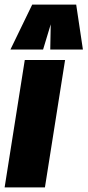

<svg xmlns="http://www.w3.org/2000/svg" viewBox="-40 -809 378 829"><path d="M154 0H-20L67 -550H241ZM5 -595 99 -789H289L318 -595H177L179 -704L146 -595Z"/></svg>

Font: Georama Condensed Black
Style: Italic
Weight: 900
Width: 3
Italic angle: -9°
Designer: Jean-Baptiste Levee
Foundry: Production Type
Version: Version 1.000